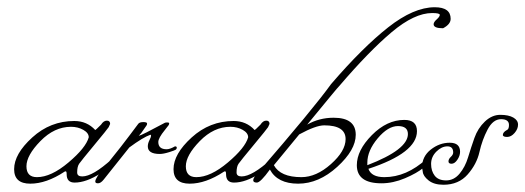

<svg xmlns="http://www.w3.org/2000/svg" viewBox="-20 -501 1450 530"><path d="M82 -12Q121 -12 169 -52.5Q217 -93 225 -122Q225 -134 210 -142.5Q195 -151 176 -151Q130 -151 91.5 -111.5Q53 -72 53 -42Q53 -12 82 -12ZM185 -167Q220 -167 243 -142Q244 -142 259 -157Q266 -168 275 -168Q284 -168 284 -159L280 -150Q277 -145 240.5 -101Q204 -57 198.5 -49Q193 -41 193 -25Q193 -14 207 -14Q236 -14 289 -62Q292 -66 295.5 -66Q299 -66 299 -61Q299 -49 258.5 -23Q218 3 186 3Q164 3 164 -20Q164 -28 161.5 -28Q159 -28 158 -27Q108 6 63.5 6Q19 6 19 -34Q19 -76 69 -121.5Q119 -167 185 -167Z M440 -89Q449 -89 463 -97Q468 -97 468 -93.5Q468 -90 465.5 -88Q463 -86 447 -81Q431 -76 421 -76Q388 -76 388 -97Q388 -105 392.5 -114Q397 -123 397 -126Q397 -129 395 -129Q375 -122 337 -94L266 -5Q258 5 250.5 5Q243 5 243 0Q243 -5 250 -16L313 -95Q320 -104 339 -129Q358 -154 361.5 -159Q365 -164 375.5 -164Q386 -164 386 -160Q386 -156 384 -154L370 -134Q367 -130 363 -126Q372 -128 435 -162Q437 -163 442 -163Q447 -163 447 -160.5Q447 -158 445.5 -155.5Q444 -153 435 -142Q417 -120 417 -109Q417 -89 440 -89Z M522 -12Q561 -12 609 -52.5Q657 -93 665 -122Q665 -134 650 -142.5Q635 -151 616 -151Q570 -151 531.5 -111.5Q493 -72 493 -42Q493 -12 522 -12ZM625 -167Q660 -167 683 -142Q684 -142 699 -157Q706 -168 715 -168Q724 -168 724 -159L720 -150Q717 -145 680.5 -101Q644 -57 638.5 -49Q633 -41 633 -25Q633 -14 647 -14Q676 -14 729 -62Q732 -66 735.5 -66Q739 -66 739 -61Q739 -49 698.5 -23Q658 3 626 3Q604 3 604 -20Q604 -28 601.5 -28Q599 -28 598 -27Q548 6 503.5 6Q459 6 459 -34Q459 -76 509 -121.5Q559 -167 625 -167Z M806 -130 736 -45Q754 -12 812 -12Q853 -12 893.5 -48Q934 -84 934 -117Q934 -155 875 -155Q852 -155 806 -130ZM725 -33Q699 3 689 3Q679 3 679 -3.5Q679 -10 690 -22Q845 -201 894 -269Q981 -370 1051.5 -425.5Q1122 -481 1180 -481Q1224 -481 1224 -449Q1224 -434 1203 -423Q1177 -423 1177 -434Q1177 -440 1185.5 -447.5Q1194 -455 1194 -460Q1194 -465 1173 -465Q1124 -465 1061.5 -412.5Q999 -360 916 -263Q914 -262 828 -157Q861 -176 901 -176Q962 -176 962 -129Q962 -87 911 -40.5Q860 6 803 6Q746 6 725 -33Z M994 -52V-45Q1106 -88 1106 -131Q1106 -153 1078.5 -153Q1051 -153 1022.5 -119Q994 -85 994 -52ZM1131 -139Q1131 -79 997 -35Q1005 -12 1041 -12Q1102 -12 1157 -62Q1160 -66 1163.5 -66Q1167 -66 1167 -59.5Q1167 -53 1149 -38Q1131 -23 1098 -9Q1065 5 1033 5Q965 5 965 -45Q965 -86 1006.5 -128Q1048 -170 1096 -170Q1131 -170 1131 -139Z M1145 -39Q1145 -69 1169 -88Q1193 -107 1221.5 -107Q1250 -107 1250 -82Q1250 -71 1242.5 -60Q1235 -49 1226.5 -49Q1218 -49 1218 -55.5Q1218 -62 1224.5 -68Q1231 -74 1231 -80Q1231 -97 1215 -97Q1199 -97 1184.5 -82.5Q1170 -68 1170 -48.5Q1170 -29 1180 -16Q1190 -3 1211.5 -3Q1233 -3 1248.5 -21.5Q1264 -40 1272 -66.5Q1280 -93 1289.5 -120Q1299 -147 1318.5 -165.5Q1338 -184 1361 -184Q1384 -184 1397 -176.5Q1410 -169 1410 -157Q1410 -145 1400.5 -134Q1391 -123 1380 -123Q1369 -123 1368 -128Q1368 -136 1379 -142Q1385 -144 1385 -156Q1385 -172 1363 -172Q1341 -172 1326 -143.5Q1311 -115 1303.5 -81.5Q1296 -48 1271 -19.5Q1246 9 1204 9Q1178 9 1163 -3Q1148 -15 1147 -27Z"/></svg>

Font: Miss Fajardose
Style: Regular
Weight: 400
Version: Version 1.000